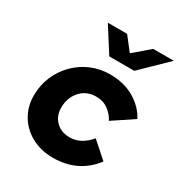

<svg xmlns="http://www.w3.org/2000/svg" viewBox="-179 -881 957 1018"><g transform="rotate(30 300.0 -372.0)"><path d="M291 11Q218 11 161 -19.5Q104 -50 71.5 -103.5Q39 -157 39 -225Q39 -288 62 -342Q85 -396 125.5 -437Q166 -478 219.5 -501Q273 -524 335 -524Q421 -524 484 -486.5Q547 -449 577 -391L451 -307Q435 -339 404 -362Q373 -385 330 -385Q270 -385 233.5 -343.5Q197 -302 197 -243Q197 -190 230 -158.5Q263 -127 313 -127Q351 -127 381.5 -144.5Q412 -162 437 -192L534 -106Q445 11 291 11ZM282 -604 186 -755H304L368 -673L464 -755H590L435 -604Z"/></g></svg>

Font: Red Hat Mono
Style: Bold Italic
Weight: 700
Italic angle: -12°
Monospace: yes
Designer: Pentagram, MCKL
Foundry: Pentagram, MCKL
Version: Version 1.023; ttfautohint (v1.8.3)